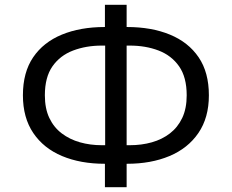

<svg xmlns="http://www.w3.org/2000/svg" viewBox="-20 -753 961 796"><path d="M415 23V-94L439 -74H414Q314 -74 237.5 -106Q161 -138 118 -201.5Q75 -265 75 -358Q75 -453 117.5 -515.5Q160 -578 236.5 -609.5Q313 -641 414 -641H439L415 -622V-733H505V-622L482 -641H507Q608 -641 684.5 -609.5Q761 -578 803.5 -515.5Q846 -453 846 -358Q846 -265 802.5 -201.5Q759 -138 682.5 -106Q606 -74 507 -74H482L505 -94V23ZM416 -127V-589L437 -564H402Q337 -564 283 -543.5Q229 -523 197.5 -478Q166 -433 166 -358Q166 -303 184.5 -264Q203 -225 236 -200Q269 -175 311.5 -163Q354 -151 402 -151H437ZM505 -127 484 -151H518Q567 -151 609.5 -163Q652 -175 684.5 -200Q717 -225 735.5 -264Q754 -303 754 -358Q754 -433 722.5 -478Q691 -523 637.5 -543.5Q584 -564 518 -564H484L505 -589Z"/></svg>

Font: Nunito Sans 8pt
Style: Regular
Weight: 400
Version: Version 3.101;gftools[0.9.27]